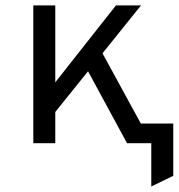

<svg xmlns="http://www.w3.org/2000/svg" viewBox="-20 -531 662 712"><path d="M541 160.5V0H485V-73H622.5V121ZM145 -66V-175L410 -511H503ZM103.5 0V-511H185V0ZM451 0 289 -299 342.5 -365.5 542 0Z"/></svg>

Font: Overpass Mono
Style: Regular
Weight: 400
Designer: Delve Withrington, Dave Bailey
Foundry: Delve Fonts LLC
Version: Version 4.000